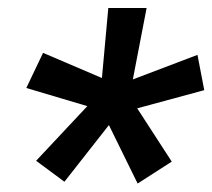

<svg xmlns="http://www.w3.org/2000/svg" viewBox="-20 -731 520 470"><path d="M193.8 -471.2 44.4 -515.6 85.4 -601.6 229.5 -540 245.1 -711.4H338.9L305.2 -536.6L463.4 -596.7L480 -510.3L315.9 -465.8L400.4 -335.4L316.9 -281.7L246.6 -424.8L137.7 -286.1L68.4 -337.4Z"/></svg>

Font: Robert Sans ExtraBold
Style: Italic
Weight: 800
Italic angle: -8°
Designer: Christian Robertson (extended by Adam Twardoch)
Foundry: Google
Version: Version 12.135;April 2, 2019;FontCreator 11.5.0.2425 64-bit;